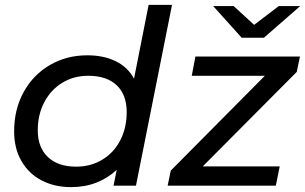

<svg xmlns="http://www.w3.org/2000/svg" viewBox="-20 -762 1252 788"><path d="M686 -742 538 0H446L459 -65Q423 -31 375.5 -12.5Q328 6 272 6Q204 6 151 -21.5Q98 -49 68 -101Q38 -153 38 -223Q38 -313 77 -384Q116 -455 184.5 -495Q253 -535 338 -535Q406 -535 455.5 -510.5Q505 -486 530 -439L590 -742ZM500 -302Q500 -373 459 -412Q418 -451 342 -451Q283 -451 236 -422.5Q189 -394 162 -343Q135 -292 135 -227Q135 -157 176.5 -117.5Q218 -78 293 -78Q352 -78 399.5 -106.5Q447 -135 473.5 -186Q500 -237 500 -302ZM1198 -467 812 -79H1128L1112 0H668L681 -62L1067 -451H767L782 -530H1211ZM1212 -737 1063 -607H972L855 -737H939L1023 -660L1124 -737Z"/></svg>

Font: Idrija
Style: Italic
Weight: 500
Italic angle: -11.3°
Designer: Julieta Ulanovsky
Foundry: Julieta Ulanovsky
Version: Version 7.200